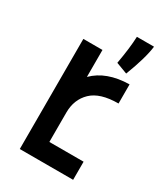

<svg xmlns="http://www.w3.org/2000/svg" viewBox="-169 -748 720 826"><g transform="rotate(30 191.0 -335.0)"><path d="M262 -670H347Q340 -611 301 -510L245 -531Q260 -614 262 -670ZM337 -477V-382Q246 -382 204 -341.5Q162 -301 162 -236V-90H332V0H67V-547H162V-413Q224 -475 337 -477Z"/></g></svg>

Font: Gulax
Style: Regular
Weight: 400
Designer: Morgan Gilbert
Foundry: VTF
Version: Version 1.001;hotconv 1.0.109;makeotfexe 2.5.65596